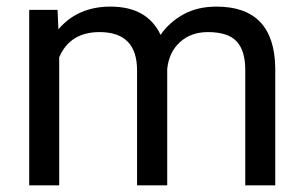

<svg xmlns="http://www.w3.org/2000/svg" viewBox="-20 -558 916 578"><path d="M153.3 -528.3 155.8 -469.7Q213.9 -538.1 312.5 -538.1Q423.3 -538.1 463.4 -453.1Q489.7 -491.2 532 -514.6Q574.2 -538.1 631.8 -538.1Q805.7 -538.1 808.6 -354V0H718.3V-348.6Q718.3 -405.3 692.4 -433.3Q666.5 -461.4 605.5 -461.4Q555.2 -461.4 522 -431.4Q488.8 -401.4 483.4 -350.6V0H392.6V-346.2Q392.6 -461.4 279.8 -461.4Q190.9 -461.4 158.2 -385.7V0H67.9V-528.3Z"/></svg>

Font: Vazir
Style: Regular
Weight: 400
Designer: Saber Rastikerdar
Foundry: Saber Rastikerdar
Version: Version 30.0.0